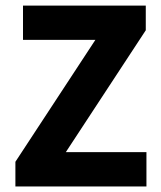

<svg xmlns="http://www.w3.org/2000/svg" viewBox="-20 -672 581 692"><path d="M35.5 0V-88.9L323.7 -528.2H62.9V-651.8H505.4V-562.9L217.2 -123.6H507.8V0Z"/></svg>

Font: Source Sans 3 Variable
Style: Regular
Weight: 200
Designer: Paul D. Hunt
Foundry: Adobe Systems Incorporated
Version: Version 3.026